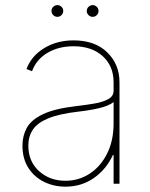

<svg xmlns="http://www.w3.org/2000/svg" viewBox="-20 -710 581 742"><path d="M233 11.4Q188.2 11.4 150.4 -7.1Q112.6 -25.6 89.7 -61.1Q66.8 -96.6 66.8 -147.7Q66.8 -184.7 83.3 -215.4Q99.8 -246.1 144.4 -267.9Q188.9 -289.8 272.7 -299.7Q310.4 -304 343.8 -309.7Q377.1 -315.3 398.1 -326.7Q419 -338.1 419 -359.4V-392Q419 -454.9 376.8 -493.1Q334.5 -531.2 264.2 -531.2Q206.7 -531.2 163.7 -505.9Q120.7 -480.5 103.7 -434.7L82.4 -443.2Q101.6 -494.3 150.9 -524.1Q200.3 -554 264.2 -554Q347.3 -554 394.5 -507.6Q441.8 -461.3 441.8 -392V0H419V-110.8H416.2Q390.6 -55.4 342.7 -22Q294.7 11.4 233 11.4ZM233 -11.4Q284.8 -11.4 327.1 -39.2Q369.3 -67.1 394.2 -117Q419 -166.9 419 -233V-315.3Q398.8 -300.4 363.5 -292.1Q328.1 -283.7 281.2 -278.4Q208.1 -269.9 166.2 -252.5Q124.3 -235.1 106.9 -208.8Q89.5 -182.5 89.5 -147.7Q89.5 -85.9 130.9 -48.7Q172.2 -11.4 233 -11.4ZM201.7 -644.9Q192.5 -644.9 185.7 -651.6Q179 -658.4 179 -667.6Q179 -676.8 185.7 -683.6Q192.5 -690.3 201.7 -690.3Q210.9 -690.3 217.7 -683.6Q224.4 -676.8 224.4 -667.6Q224.4 -658.4 217.7 -651.6Q210.9 -644.9 201.7 -644.9ZM338.1 -644.9Q328.8 -644.9 322.1 -651.6Q315.3 -658.4 315.3 -667.6Q315.3 -676.8 322.1 -683.6Q328.8 -690.3 338.1 -690.3Q347.3 -690.3 354 -683.6Q360.8 -676.8 360.8 -667.6Q360.8 -658.4 354 -651.6Q347.3 -644.9 338.1 -644.9Z"/></svg>

Font: Inter Thin BETA
Style: Regular
Weight: 100
Designer: Rasmus Andersson
Foundry: rsms
Version: Version 3.011;git-f93a4a705